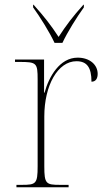

<svg xmlns="http://www.w3.org/2000/svg" viewBox="-20 -786 445 806"><path d="M209 -606H242C263 -651 303 -715 332 -755V-766H330C285 -716 258 -680 226 -631C194 -680 166 -716 121 -766H119V-755C148 -715 188 -651 209 -606ZM49 0H268V-10H233C173 -10 166 -14 166 -88V-297C166 -428 223 -529 301 -529C345 -529 364 -503 364 -443C383 -443 390 -458 390 -476C390 -514 357 -544 306 -544C230 -544 185 -463 167 -397H165V-536H43V-526H61C134 -526 138 -522 138 -452V-88C138 -14 131 -10 71 -10H49Z"/></svg>

Font: Noto Serif Display Thin
Style: Regular
Weight: 100
Designer: Monotype Design Team
Foundry: Monotype Imaging Inc.
Version: Version 2.009